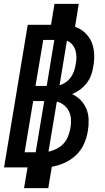

<svg xmlns="http://www.w3.org/2000/svg" viewBox="-20 -863 540 990"><path d="M104 107 122 0H1L123 -735H243L261 -843H386L367 -725Q396 -715 418.5 -694Q441 -673 452.5 -645Q464 -617 465.5 -584.5Q467 -552 461 -520Q458 -498 450 -476Q442 -454 427.5 -435Q413 -416 393.5 -401.5Q374 -387 352 -378Q377 -366 396 -346.5Q415 -327 425.5 -301.5Q436 -276 437 -246.5Q438 -217 433 -188Q428 -155 413.5 -122Q399 -89 373 -64Q347 -39 314 -24Q281 -9 247 -3L229 107ZM163 -420H221L260 -657H203ZM287 -423Q304 -428 319.5 -439Q335 -450 345.5 -465Q356 -480 362 -497Q368 -514 370 -531Q374 -549 374 -567.5Q374 -586 369 -603Q364 -620 352.5 -633.5Q341 -647 325 -653ZM164 -78 208 -342H151L107 -78ZM230 -81Q251 -85 271.5 -95.5Q292 -106 307.5 -122.5Q323 -139 331 -160Q339 -181 343 -202Q347 -224 346 -246.5Q345 -269 336 -288Q327 -307 310.5 -320.5Q294 -334 273 -339Z"/></svg>

Font: Iosevka SS04 Extrabold Oblique
Style: Regular
Weight: 800
Italic angle: -9°
Monospace: yes
Designer: Belleve Invis
Foundry: Belleve Invis
Version: Version 19.0.0; ttfautohint (v1.8.4)